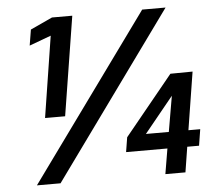

<svg xmlns="http://www.w3.org/2000/svg" viewBox="-51 -755 897 810"><g transform="rotate(-5 398.0 -350.0)"><path d="M132 -280H217L284 -700H198L105 -657L94 -590L186 -624ZM580 -700 73 0H173L679 -700ZM780 -176H730L769 -421L675 -420L470 -169L460 -107H635L617 0H702L719 -107H769ZM550 -176 673 -327 647 -176Z"/></g></svg>

Font: Arthouse Owned
Style: Bold Italic
Weight: 700
Italic angle: -10°
Designer: Jeremy Tribby
Foundry: Tribby Type
Version: Version 1.000;PS 001.000;hotconv 1.0.88;makeotf.lib2.5.64775